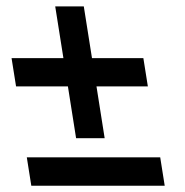

<svg xmlns="http://www.w3.org/2000/svg" viewBox="-20 -625 575 598"><path d="M217 -194.5H306L280.5 -356H440.5L426.5 -444H266.5L241 -605H152L177.5 -444H16L30 -356H191.5ZM63.5 -135 77.5 -46.5H493L479 -135Z"/></svg>

Font: Font.Observer
Style: Regular
Weight: 500
Italic angle: 9°
Version: Version 1.001;FEAKit 1.0